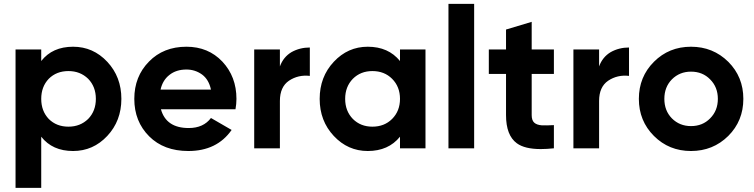

<svg xmlns="http://www.w3.org/2000/svg" viewBox="-20 -750 3811 971"><path d="M349.6 -513.7Q451.2 -513.7 522.5 -437.5Q593.8 -361.3 593.8 -250Q593.8 -138.7 522.5 -62.5Q451.2 13.7 349.6 13.7Q245.1 13.7 188.5 -58.6Q188.5 27.3 188.5 200.2Q155.3 200.2 58.6 200.2Q58.6 25.4 58.6 -500Q90.8 -500 188.5 -500Q188.5 -485.4 188.5 -441.4Q245.1 -513.7 349.6 -513.7ZM326.2 -109.4Q385.7 -109.4 425.8 -148.4Q464.8 -188.5 464.8 -250Q464.8 -311.5 425.8 -351.6Q385.7 -390.6 326.2 -390.6Q265.6 -390.6 226.6 -351.6Q188.5 -311.5 188.5 -250Q188.5 -188.5 226.6 -148.4Q265.6 -109.4 326.2 -109.4Z M793.9 -197.3Q820.3 -102.5 934.6 -102.5Q1008.8 -102.5 1046.9 -153.3Q1082 -132.8 1151.4 -92.8Q1077.1 13.7 932.6 13.7Q808.6 13.7 734.4 -60.5Q659.2 -135.7 659.2 -250Q659.2 -363.3 733.4 -438.5Q806.6 -513.7 922.9 -513.7Q1033.2 -513.7 1104.5 -438.5Q1175.8 -362.3 1175.8 -250Q1175.8 -224.6 1170.9 -197.3Q1044.9 -197.3 793.9 -197.3ZM792 -296.9Q855.5 -296.9 1046.9 -296.9Q1036.1 -347.7 1002 -373Q966.8 -398.4 922.9 -398.4Q871.1 -398.4 836.9 -371.1Q802.7 -344.7 792 -296.9Z M1395.5 -414.1Q1413.1 -461.9 1454.1 -486.3Q1496.1 -509.8 1546.9 -509.8Q1546.9 -461.9 1546.9 -366.2Q1488.3 -373 1441.4 -341.8Q1395.5 -310.5 1395.5 -239.3Q1395.5 -159.2 1395.5 0Q1362.3 0 1265.6 0Q1265.6 -125 1265.6 -500Q1297.9 -500 1395.5 -500Q1395.5 -478.5 1395.5 -414.1Z M2002.9 -500Q2035.2 -500 2131.8 -500Q2131.8 -375 2131.8 0Q2099.6 0 2002.9 0Q2002.9 -14.6 2002.9 -58.6Q1944.3 13.7 1839.8 13.7Q1739.3 13.7 1668 -62.5Q1596.7 -138.7 1596.7 -250Q1596.7 -361.3 1668 -437.5Q1739.3 -513.7 1839.8 -513.7Q1944.3 -513.7 2002.9 -441.4Q2002.9 -460.9 2002.9 -500ZM1863.3 -109.4Q1923.8 -109.4 1962.9 -148.4Q2002.9 -188.5 2002.9 -250Q2002.9 -311.5 1962.9 -351.6Q1923.8 -390.6 1863.3 -390.6Q1803.7 -390.6 1764.6 -351.6Q1725.6 -311.5 1725.6 -250Q1725.6 -188.5 1764.6 -148.4Q1803.7 -109.4 1863.3 -109.4Z M2248 0Q2248 -182.6 2248 -730.5Q2280.3 -730.5 2377.9 -730.5Q2377.9 -547.9 2377.9 0Q2344.7 0 2248 0Z M2781.2 -376Q2752.9 -376 2668.9 -376Q2668.9 -324.2 2668.9 -168Q2668.9 -141.6 2681.6 -129.9Q2694.3 -118.2 2719.7 -116.2Q2744.1 -115.2 2781.2 -117.2Q2781.2 -78.1 2781.2 0Q2745.1 3.9 2714.8 3.9Q2633.8 3.9 2593.8 -25.4Q2539.1 -65.4 2539.1 -168Q2539.1 -237.3 2539.1 -376Q2517.6 -376 2452.1 -376Q2452.1 -407.2 2452.1 -500Q2474.6 -500 2539.1 -500Q2539.1 -525.4 2539.1 -600.6Q2571.3 -610.4 2668.9 -639.6Q2668.9 -605.5 2668.9 -500Q2696.3 -500 2781.2 -500Q2781.2 -468.8 2781.2 -376Z M3009.8 -414.1Q3027.3 -461.9 3068.4 -486.3Q3110.4 -509.8 3161.1 -509.8Q3161.1 -461.9 3161.1 -366.2Q3102.5 -373 3055.7 -341.8Q3009.8 -310.5 3009.8 -239.3Q3009.8 -159.2 3009.8 0Q2976.6 0 2879.9 0Q2879.9 -125 2879.9 -500Q2912.1 -500 3009.8 -500Q3009.8 -478.5 3009.8 -414.1Z M3474.6 13.7Q3363.3 13.7 3287.1 -62.5Q3210.9 -138.7 3210.9 -250Q3210.9 -361.3 3287.1 -437.5Q3363.3 -513.7 3474.6 -513.7Q3585.9 -513.7 3663.1 -437.5Q3739.3 -361.3 3739.3 -250Q3739.3 -138.7 3663.1 -62.5Q3585.9 13.7 3474.6 13.7ZM3474.6 -112.3Q3533.2 -112.3 3571.3 -151.4Q3610.4 -190.4 3610.4 -250Q3610.4 -309.6 3571.3 -348.6Q3533.2 -387.7 3474.6 -387.7Q3417 -387.7 3377.9 -348.6Q3339.8 -309.6 3339.8 -250Q3339.8 -190.4 3377.9 -151.4Q3417 -112.3 3474.6 -112.3Z"/></svg>

Font: LeFont
Style: Regular
Weight: 700
Designer: Leryon MEDIA
Version: Version 1.0